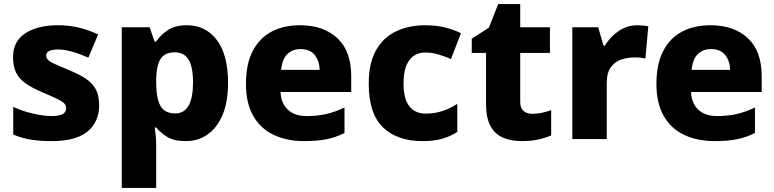

<svg xmlns="http://www.w3.org/2000/svg" viewBox="-20 -683 3803 943"><path d="M467 -166Q467 -85 410.5 -37.5Q354 10 234 10Q176 10 132.5 3Q89 -4 45 -22V-158Q93 -136 145 -124.5Q197 -113 233 -113Q271 -113 288 -123Q305 -133 305 -151Q305 -164 296.5 -174Q288 -184 262.5 -196.5Q237 -209 187 -230Q138 -251 106.5 -273Q75 -295 59.5 -325.5Q44 -356 44 -402Q44 -480 104.5 -519.5Q165 -559 265 -559Q318 -559 365 -548Q412 -537 462 -514L414 -400Q373 -418 334.5 -429Q296 -440 265 -440Q207 -440 207 -410Q207 -399 215.5 -389.5Q224 -380 248.5 -369Q273 -358 320 -338Q367 -319 400 -297.5Q433 -276 450 -245Q467 -214 467 -166Z M898 -559Q990 -559 1045 -486.5Q1100 -414 1100 -276Q1100 -182 1073 -118.5Q1046 -55 999.5 -22.5Q953 10 893 10Q834 10 800.5 -11Q767 -32 747 -57H740Q743 -38 745 -17Q747 4 747 28V240H578V-549H715L739 -479H747Q768 -511 804 -535Q840 -559 898 -559ZM839 -426Q788 -426 768 -392.5Q748 -359 747 -292V-277Q747 -204 767 -165Q787 -126 841 -126Q928 -126 928 -278Q928 -355 906 -390.5Q884 -426 839 -426Z M1453 -559Q1569 -559 1637 -495.5Q1705 -432 1705 -309V-231H1358Q1360 -177 1393 -145Q1426 -113 1487 -113Q1539 -113 1582.5 -123Q1626 -133 1672 -155V-30Q1631 -9 1585.5 0.5Q1540 10 1473 10Q1390 10 1325.5 -20Q1261 -50 1224.5 -112.5Q1188 -175 1188 -271Q1188 -368 1221 -432Q1254 -496 1313.5 -527.5Q1373 -559 1453 -559ZM1456 -442Q1417 -442 1391.5 -417.5Q1366 -393 1361 -340H1550Q1549 -383 1526 -412.5Q1503 -442 1456 -442Z M2055 10Q1931 10 1861 -57.5Q1791 -125 1791 -272Q1791 -372 1826.5 -435.5Q1862 -499 1925 -529Q1988 -559 2069 -559Q2123 -559 2166.5 -548Q2210 -537 2244 -520L2195 -393Q2160 -408 2130 -416.5Q2100 -425 2069 -425Q2018 -425 1990 -387Q1962 -349 1962 -273Q1962 -196 1991 -160.5Q2020 -125 2070 -125Q2114 -125 2152.5 -137.5Q2191 -150 2226 -173V-35Q2192 -13 2152 -1.5Q2112 10 2055 10Z M2594 -124Q2619 -124 2641.5 -129Q2664 -134 2687 -142V-18Q2660 -6 2625 2Q2590 10 2542 10Q2491 10 2451.5 -6.5Q2412 -23 2389.5 -63Q2367 -103 2367 -176V-423H2297V-493L2381 -547L2427 -663H2535V-549H2681V-423H2535V-182Q2535 -153 2551 -138.5Q2567 -124 2594 -124Z M3110 -559Q3123 -559 3139 -557.5Q3155 -556 3164 -554L3150 -396Q3141 -398 3127 -399.5Q3113 -401 3096 -401Q3064 -401 3032.5 -391Q3001 -381 2980.5 -353.5Q2960 -326 2960 -275V0H2791V-549H2918L2944 -459H2951Q2975 -500 3017 -529.5Q3059 -559 3110 -559Z M3469 -559Q3585 -559 3653 -495.5Q3721 -432 3721 -309V-231H3374Q3376 -177 3409 -145Q3442 -113 3503 -113Q3555 -113 3598.5 -123Q3642 -133 3688 -155V-30Q3647 -9 3601.5 0.5Q3556 10 3489 10Q3406 10 3341.5 -20Q3277 -50 3240.5 -112.5Q3204 -175 3204 -271Q3204 -368 3237 -432Q3270 -496 3329.5 -527.5Q3389 -559 3469 -559ZM3472 -442Q3433 -442 3407.5 -417.5Q3382 -393 3377 -340H3566Q3565 -383 3542 -412.5Q3519 -442 3472 -442Z"/></svg>

Font: Noto Sans Bengali ExtraBold
Style: Regular
Weight: 800
Designer: Jelle Bosma - Monotype Design Team
Foundry: Monotype Imaging Inc.
Version: Version 2.003; ttfautohint (v1.8.4.7-5d5b)